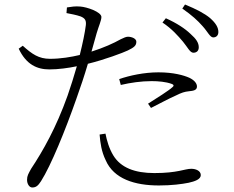

<svg xmlns="http://www.w3.org/2000/svg" viewBox="-20 -792 1040 852"><path d="M792 -607C812 -583 823 -558 838 -558C852 -558 862 -566 862 -582C862 -602 851 -619 825 -642C801 -665 765 -689 716 -711L701 -692C743 -664 770 -633 792 -607ZM879 -676C901 -652 912 -626 926 -626C939 -626 949 -634 949 -650C949 -670 938 -689 912 -712C888 -732 852 -751 801 -772L789 -754C832 -724 857 -701 879 -676ZM516 -415C559 -425 606 -432 653 -432C683 -432 716 -429 741 -420C750 -417 754 -412 745 -405C732 -392 672 -354 637 -332L650 -313C684 -330 732 -356 760 -368C786 -381 799 -385 818 -387C837 -389 854 -391 854 -408C854 -423 841 -437 820 -447C795 -458 750 -471 683 -471C620 -471 555 -457 509 -441ZM448 -199C454 -169 464 -133 483 -102C516 -48 578 -24 665 -24C769 -24 799 -43 829 -43C849 -43 871 -34 871 -15C871 4 844 13 817 19C787 25 742 31 685 31C578 31 485 2 449 -81C430 -120 425 -158 422 -195ZM81 -589 63 -576C96 -506 144 -484 199 -484C238 -484 283 -490 321 -498C308 -453 294 -408 280 -368C229 -225 171 -123 118 -43C106 -21 100 -12 100 6C100 24 110 40 123 40C140 40 149 32 162 12C206 -57 270 -214 319 -354C337 -404 355 -458 370 -509C444 -527 526 -558 547 -568C576 -582 585 -590 585 -607C585 -621 564 -629 548 -629C540 -629 530 -625 516 -618C484 -600 440 -580 386 -563L409 -645C418 -676 430 -701 430 -717C429 -739 366 -761 336 -763C313 -765 297 -762 277 -759L275 -734C295 -730 318 -726 338 -719C357 -711 363 -702 361 -681C357 -648 347 -600 334 -548C296 -539 249 -531 202 -531C152 -531 122 -552 81 -589Z"/></svg>

Font: Kiri Minchoo Light
Style: Regular
Weight: 300
Designer: Ryoko NISHIZUKA 西塚涼子 (kana & ideographs); Frank Grießhammer (Latin, Greek & Cyrillic);
akenotsuki.com/eyeben/fonts/ (U+
Foundry: Adobe
akenotsuki.com/eyeben/fonts/
Version: Version 4.002;hotconv 1.0.119;makeotfexe 2.5.65604